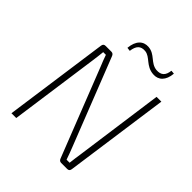

<svg xmlns="http://www.w3.org/2000/svg" viewBox="-234 -1015 1160 1160"><g transform="rotate(45 346.0 -434.5)"><path d="M361 -869C314 -873 280 -841 274 -775L297 -772C303 -819 323 -841 364 -837C411 -832 430 -777 497 -772C544 -768 578 -800 583 -863L560 -865C555 -821 535 -801 493 -804C437 -810 421 -864 361 -869ZM649 -690H608L530 -126C525 -97 522 -67 518 -37H492C482 -66 471 -96 460 -123L244 -673C240 -684 233 -690 222 -690H173C160 -690 154 -684 152 -671L58 0H99L179 -571C183 -598 186 -625 189 -653H212C220 -628 231 -603 240 -580L461 -17C465 -6 472 0 483 0H534C547 0 553 -6 555 -19Z"/></g></svg>

Font: Exo 2 Extra Light
Style: Italic
Weight: 250
Italic angle: -8°
Designer: Natanael Gama
Version: Version 1.001;PS 001.001;hotconv 1.0.88;makeotf.lib2.5.64775